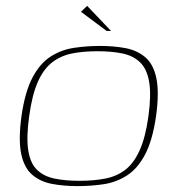

<svg xmlns="http://www.w3.org/2000/svg" viewBox="-20 -625 595 652"><path d="M243 7Q196 7 156.5 -0.5Q117 -8 89.5 -31.5Q62 -55 52 -102.5Q42 -150 53 -231Q65 -314 90.5 -362Q116 -410 152 -433Q188 -456 231 -462.5Q274 -469 320 -469Q367 -469 406.5 -461.5Q446 -454 473.5 -430.5Q501 -407 511 -359.5Q521 -312 510 -231Q498 -148 472.5 -100Q447 -52 411 -29Q375 -6 332.5 0.5Q290 7 243 7ZM250 -11Q298 -11 337 -18.5Q376 -26 405 -48Q434 -70 454 -114Q474 -158 484 -230Q494 -303 486.5 -347Q479 -391 455.5 -413.5Q432 -436 395.5 -443.5Q359 -451 311 -451Q263 -451 225 -443.5Q187 -436 157.5 -413.5Q128 -391 108.5 -347Q89 -303 79 -230Q69 -158 76 -114Q83 -70 106 -48Q129 -26 165.5 -18.5Q202 -11 250 -11ZM342 -520 255 -585 276 -605 357 -520Z"/></svg>

Font: Genos Thin Thin
Style: Italic
Weight: 250
Italic angle: -8°
Version: Version 1.010